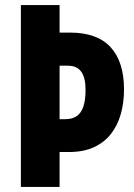

<svg xmlns="http://www.w3.org/2000/svg" viewBox="-20 -734 527 754"><path d="M467 -383Q467 -331 454.5 -286.5Q442 -242 416 -208.5Q390 -175 349 -156Q308 -137 251 -137H214V0H62V-714H214V-606H255Q362 -606 414.5 -548.5Q467 -491 467 -383ZM236 -266Q263 -266 280.5 -277.5Q298 -289 307 -314.5Q316 -340 316 -381Q316 -429 299 -452.5Q282 -476 246 -476H214V-266Z"/></svg>

Font: Noto Sans Khmer ExtraCondensed ExtraBold
Style: Regular
Weight: 800
Width: 2
Designer: Danh Hong and the Monotype Design Team
Foundry: Monotype Imaging Inc.
Version: Version 2.004